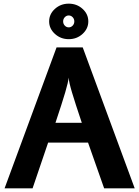

<svg xmlns="http://www.w3.org/2000/svg" viewBox="-20 -1029 761 1049"><path d="M5 0 289 -770H432L716 0H549L461 -250H243L158 0ZM283 -358H427Q390.5 -466.5 373.5 -523.5Q356.5 -580.5 355 -605Q353 -580.5 336.2 -523.8Q319.5 -467 283 -358ZM355.5 -815Q311.5 -815 280 -843.8Q248.5 -872.5 248.5 -912Q248.5 -952 280 -980.5Q311.5 -1009 355.5 -1009Q400 -1009 431.2 -980.5Q462.5 -952 462.5 -912Q462.5 -872.5 431.2 -843.8Q400 -815 355.5 -815ZM355.5 -879.5Q368 -879.5 377 -889Q386 -898.5 386 -912Q386 -925.5 377 -935Q368 -944.5 355.5 -944.5Q343 -944.5 334 -935Q325 -925.5 325 -912Q325 -898.5 334 -889Q343 -879.5 355.5 -879.5Z"/></svg>

Font: Junction
Style: Bold
Weight: 700
Designer: Caroline Hadilaksono
Foundry: Caroline Hadilaksono, Tyler Finck, The League of Moveable Type
Version: Version 2.000; ttfautohint (v1.8.3)